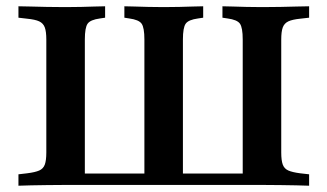

<svg xmlns="http://www.w3.org/2000/svg" viewBox="-20 -591 1042 611"><path d="M178.2 -2.4Q154.8 -2.4 128.6 -2Q102.4 -1.6 79 -1.2Q55.6 -0.8 38.7 0V-36.3L66.1 -39.5Q91.9 -42.7 104.8 -48.4Q117.7 -54 122.6 -67.3Q127.4 -80.6 127.4 -105.6V-465.3Q127.4 -490.3 122.6 -503.6Q117.7 -516.9 104.8 -523Q91.9 -529 66.1 -531.5L38.7 -534.7V-571Q55.6 -571 79 -570.2Q102.4 -569.4 128.6 -569Q154.8 -568.5 178.2 -568.5H187.9H196.8Q216.9 -568.5 238.7 -569Q260.5 -569.4 280.2 -570.2Q300 -571 314.5 -571V-534.7L298.4 -532.3Q267.7 -528.2 258.9 -515.7Q250 -503.2 250 -465.3V-37.9L248.4 -38.7H754L752.4 -37.9V-465.3Q752.4 -503.2 743.5 -515.7Q734.7 -528.2 704 -532.3L687.9 -534.7V-571Q702.4 -571 722.2 -570.2Q741.9 -569.4 764.1 -569Q786.3 -568.5 805.6 -568.5H812.9H824.2Q847.6 -568.5 873.4 -569Q899.2 -569.4 923 -570.2Q946.8 -571 963.7 -571V-534.7L935.5 -531.5Q910.5 -529 897.6 -523Q884.7 -516.9 879.8 -503.6Q875 -490.3 875 -465.3V-2.4H188.7ZM439.5 -7.3V-465.3Q439.5 -503.2 430.6 -515.7Q421.8 -528.2 391.1 -532.3L375.8 -534.7V-571Q389.5 -571 409.7 -570.2Q429.8 -569.4 451.6 -569Q473.4 -568.5 493.5 -568.5H500.8H508.9Q529 -568.5 550.8 -569Q572.6 -569.4 592.7 -570.2Q612.9 -571 626.6 -571V-534.7L610.5 -532.3Q579.8 -528.2 571 -515.7Q562.1 -503.2 562.1 -465.3V-7.3ZM875 -105.6Q875 -80.6 879.8 -67.3Q884.7 -54 897.6 -48.4Q910.5 -42.7 935.5 -39.5L963.7 -36.3V0Q946.8 -0.8 923 -1.2Q899.2 -1.6 873.4 -2Q847.6 -2.4 824.2 -2.4H815.3L875 -132.3Z"/></svg>

Font: Playfair 9pt
Style: Bold
Weight: 700
Designer: Claus Eggers Sørensen
Foundry: Claus Eggers Sørensen
Version: Version 2.203